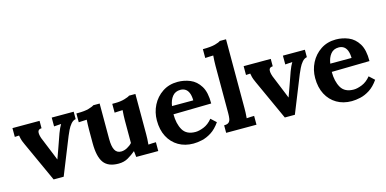

<svg xmlns="http://www.w3.org/2000/svg" viewBox="-60 -879 2420 1204"><g transform="rotate(-15 1150.0 -277.5)"><path d="M170.5 2.2 51.7 -258.5Q39.2 -286 37.2 -296.1Q35.2 -306.2 32.3 -319.8L4.4 -318.3V-375.5H180.4V-327.5Q164.6 -326.7 159.3 -318.5Q154 -310.2 155.5 -297Q156.9 -283.8 162.1 -268.8L201.3 -172.7Q207.6 -158 213.4 -143Q219.3 -128 225.2 -113.3H225.9Q231.8 -129.4 237.3 -145Q242.8 -160.6 248.6 -176.4L280.9 -268.1Q287.9 -286.8 293.4 -298.3Q298.9 -309.9 305.8 -321.6L259.3 -318.3V-375.5H401.9V-327.5Q384.3 -324.5 370.7 -308.4Q357.2 -292.3 347.6 -272.3Q338.1 -252.3 331.9 -237.3L235.8 2.2Z M590.4 12.1Q522.9 12.1 494.3 -27.5Q465.7 -67.1 465.7 -154V-240.2Q465.7 -254.1 466.3 -271.5Q466.8 -289 467.9 -305.8Q456.2 -305.1 439.7 -304.5Q423.2 -304 415.5 -303.3V-360.5H422.8Q469.7 -360.5 496.3 -368.2Q522.9 -375.9 531 -382.8H572.4V-153.3Q572.4 -104.5 585.1 -80.9Q597.7 -57.2 625.6 -57.2Q645 -57.2 665 -67.8Q685 -78.5 697.8 -93.1V-240.2Q697.8 -254.1 698.6 -271.5Q699.3 -289 700.8 -305.8Q689 -305.1 672.5 -304.5Q656 -304 648.3 -303.3V-360.5H666.3Q701.9 -360.5 728.8 -368.4Q755.8 -376.2 763.1 -382.8H804.5V-121Q804.5 -110.4 803.8 -91.1Q803.1 -71.9 801.2 -55Q813 -56.1 827.6 -56.7Q842.3 -57.2 850.4 -57.2V0H707.4Q706.3 -9.5 705.2 -19.6Q704.1 -29.7 703 -38.9Q679.9 -19.4 653.1 -3.7Q626.3 12.1 590.4 12.1Z M1077 12.1Q1022 12.1 980.2 -12.3Q938.4 -36.7 914.9 -81.4Q891.5 -126.1 891.5 -187Q891.5 -239.8 914.7 -285.5Q938 -331.1 980.4 -359.4Q1022.7 -387.6 1079.2 -387.6Q1121 -387.6 1160.1 -371.5Q1199.1 -355.3 1224.1 -315Q1249 -274.7 1248.3 -202.1L1002.2 -197.7Q1002.2 -136 1025.7 -95.5Q1049.1 -55 1107.8 -55Q1130.5 -55 1161.5 -67.3Q1192.5 -79.6 1218.2 -111.1L1252.3 -79.6Q1225.2 -40.7 1194.4 -21.1Q1163.5 -1.5 1133.1 5.3Q1102.7 12.1 1077 12.1ZM1006.6 -250.1H1144.8Q1144.1 -281.3 1136 -299.8Q1128 -318.3 1114.4 -326.5Q1100.8 -334.8 1083.2 -334.8Q1049.9 -334.8 1031 -311.3Q1012.1 -287.9 1006.6 -250.1Z M1291.2 -48.8Q1312.4 -48.8 1321.6 -57.2Q1330.8 -65.6 1333.1 -80.7Q1335.5 -95.7 1335.5 -115.5V-424.3Q1335.5 -437.8 1336.3 -455.6Q1337 -473.4 1338.5 -489.5Q1326.7 -489.2 1310.4 -488.6Q1294.1 -488.1 1286 -487.3V-544.6Q1338.5 -544.6 1366.2 -552.3Q1393.8 -560 1401.5 -566.9H1442.2V-121Q1442.2 -110.4 1441.7 -91.1Q1441.1 -71.9 1439.3 -55Q1451.8 -56.1 1465.9 -56.7Q1480 -57.2 1488.1 -57.2V0H1291.2Z M1671.4 2.2 1552.6 -258.5Q1540.2 -286 1538.1 -296.1Q1536.1 -306.2 1533.2 -319.8L1505.3 -318.3V-375.5H1681.3V-327.5Q1665.6 -326.7 1660.2 -318.5Q1654.9 -310.2 1656.4 -297Q1657.9 -283.8 1663 -268.8L1702.2 -172.7Q1708.5 -158 1714.3 -143Q1720.2 -128 1726.1 -113.3H1726.8Q1732.7 -129.4 1738.2 -145Q1743.7 -160.6 1749.5 -176.4L1781.8 -268.1Q1788.8 -286.8 1794.3 -298.3Q1799.8 -309.9 1806.7 -321.6L1760.2 -318.3V-375.5H1902.8V-327.5Q1885.2 -324.5 1871.7 -308.4Q1858.1 -292.3 1848.6 -272.3Q1839 -252.3 1832.8 -237.3L1736.7 2.2Z M2104.5 12.1Q2049.5 12.1 2007.7 -12.3Q1965.9 -36.7 1942.4 -81.4Q1919 -126.1 1919 -187Q1919 -239.8 1942.2 -285.5Q1965.5 -331.1 2007.9 -359.4Q2050.2 -387.6 2106.7 -387.6Q2148.5 -387.6 2187.6 -371.5Q2226.6 -355.3 2251.6 -315Q2276.5 -274.7 2275.8 -202.1L2029.7 -197.7Q2029.7 -136 2053.2 -95.5Q2076.6 -55 2135.3 -55Q2158 -55 2189 -67.3Q2220 -79.6 2245.7 -111.1L2279.8 -79.6Q2252.7 -40.7 2221.9 -21.1Q2191.1 -1.5 2160.6 5.3Q2130.2 12.1 2104.5 12.1ZM2034.1 -250.1H2172.4Q2171.6 -281.3 2163.5 -299.8Q2155.5 -318.3 2141.9 -326.5Q2128.3 -334.8 2110.7 -334.8Q2077.4 -334.8 2058.5 -311.3Q2039.6 -287.9 2034.1 -250.1Z"/></g></svg>

Font: Parastoo
Style: Regular
Weight: 400
Foundry: Saber Rastikerdar (saber.rastikerdar@gmail.com)
Version: Version 3.000